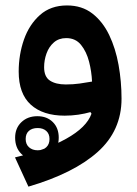

<svg xmlns="http://www.w3.org/2000/svg" viewBox="-20 -426 509 712"><path d="M118.7 4.9Q153.8 4.9 175.8 26.6Q197.8 48.3 197.8 84.5Q197.8 120.1 175.5 143.6Q153.3 167 118.7 167Q81.5 167 58.8 144.3Q36.1 121.6 36.1 84.5Q36.1 49.3 59.3 27.1Q82.5 4.9 118.7 4.9ZM119.6 48.8Q99.1 48.8 87.2 59.3Q75.2 69.8 75.2 89.4Q75.2 108.9 87.6 120.1Q100.1 131.3 119.6 131.3Q139.6 131.3 151.6 120.1Q163.6 108.9 163.6 89.4Q163.6 70.3 151.6 59.6Q139.6 48.8 119.6 48.8ZM319.3 -4.4 315.4 -10.3Q294.9 -4.4 270.3 -0.7Q245.6 2.9 219.7 2.9Q139.2 2.9 94.2 -37.8Q49.3 -78.6 49.3 -160.6Q49.3 -223.1 68.8 -279.1Q88.4 -335 128.2 -370.4Q168 -405.8 228.5 -405.8Q283.7 -405.8 322.3 -376Q360.8 -346.2 384.8 -296.4Q408.7 -246.6 419.7 -185.1Q430.7 -123.5 430.7 -60.1Q430.7 58.6 342 137.7Q253.4 216.8 85.4 266.1L35.6 157.7Q149.4 130.9 225.3 88.6Q301.3 46.4 319.3 -4.4ZM321.3 -123.5Q319.8 -160.2 310.3 -197.3Q300.8 -234.4 280.5 -259.5Q260.3 -284.7 225.6 -284.7Q198.2 -284.7 179.9 -268.8Q161.6 -252.9 152.6 -228Q143.6 -203.1 143.6 -176.8Q143.6 -141.1 165.3 -127Q187 -112.8 224.1 -112.8Q251 -112.8 275.4 -116.2Q299.8 -119.6 321.3 -123.5Z"/></svg>

Font: Estedad-FD SemiBold
Style: Regular
Weight: 600
Designer: Amin Abedi
Version: Version 7.3